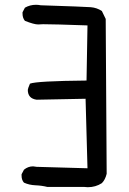

<svg xmlns="http://www.w3.org/2000/svg" viewBox="-20 -780 540 801"><path d="M346 1 333 0H178Q154 -6 128 -7Q102 -8 80 -18Q70 -29 70 -47V-53L80 -72Q97 -86 118 -86L133 -84L345 -78L337 -368L133 -364Q96 -369 96 -405Q96 -410 105 -431Q133 -442 341 -444L345 -674Q203 -679 160 -679L139 -678Q122 -678 84 -693Q74 -705 74 -723V-729L84 -748Q105 -760 130 -760Q140 -760 150 -758Q333 -752 358.5 -750Q384 -748 405 -734L421 -701L425 -55Q419 -30 405 -16Q379 1 346 1Z"/></svg>

Font: Xiaolai Mono SC
Style: Regular
Weight: 400
Monospace: yes
Designer: LXGW / Nozomi Seto
Version: Version 3.113;September 30, 2024